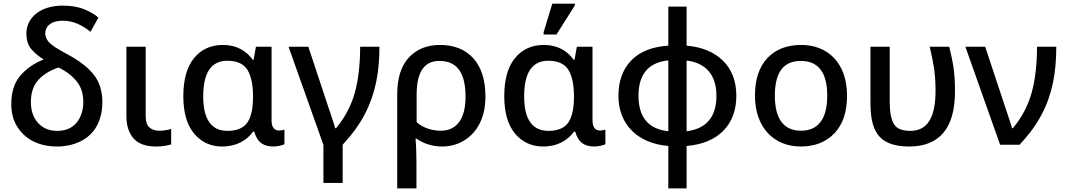

<svg xmlns="http://www.w3.org/2000/svg" viewBox="-20 -796 5859 1056"><path d="M293 9.8C338.9 9.8 380.9 1 418.5 -16.6C494.1 -51.8 543 -124 543 -235.8C543 -267.6 538.1 -297.9 527.8 -327.6C507.3 -386.7 452.6 -444.3 340.8 -502.9C296.4 -526.4 266.6 -545.9 251.5 -561.5C236.3 -577.1 229 -594.2 229 -612.8C229 -643.1 250.5 -682.1 327.1 -682.1C383.3 -682.1 433.6 -656.7 478 -621.1L521 -699.2C504.4 -714.4 479.5 -729.5 446.8 -743.7C413.6 -757.8 373.5 -765.1 326.2 -765.1C191.9 -765.1 125 -690.9 125 -611.8C125 -574.2 134.8 -544.4 154.8 -522.9C174.3 -501 196.3 -483.4 220.2 -469.2C167 -447.8 124 -418 91.3 -379.4C58.6 -340.8 42 -289.1 42 -224.1C42 -175.8 52.7 -134.3 74.7 -99.6C117.7 -29.3 195.8 9.8 293 9.8ZM294.9 -76.2C251 -76.2 215.8 -90.8 189.5 -119.6C163.1 -148.4 149.9 -187 149.9 -234.9C149.9 -285.6 163.6 -326.2 190.4 -356C217.3 -385.7 254.4 -408.7 301.8 -424.8C343.3 -404.8 376 -379.9 400.9 -349.6C425.8 -319.3 438 -281.2 438 -235.8C438 -189.5 425.8 -150.9 400.9 -121.1C376 -91.3 340.8 -76.2 294.9 -76.2Z M838.4 9.8C873 9.8 902.3 4.4 921.4 -2V-86.9C901.4 -80.6 880.9 -77.1 854 -77.1C833.5 -77.1 816.4 -83 802.2 -94.7C788.1 -106 781.2 -128.4 781.2 -161.1V-539.1H675.3V-155.8C675.3 -106 688 -65.9 713.9 -35.6C739.7 -5.4 781.2 9.8 838.4 9.8Z M1202.6 9.8C1282.7 9.8 1338.4 -25.4 1371.6 -71.8H1378.4C1396 -10.7 1430.7 9.8 1485.4 9.8C1496.1 9.8 1507.3 8.3 1519.5 5.4C1531.7 2.4 1540 -0.5 1544.4 -2.9V-83C1539.1 -80.6 1524.9 -78.1 1514.6 -78.1C1491.7 -78.1 1473.6 -92.8 1473.6 -133.8V-539.1H1387.7L1374.5 -466.8H1370.6C1335.9 -515.1 1282.7 -548.8 1206.5 -548.8C1139.6 -548.8 1086.9 -524.9 1047.4 -476.6C1007.8 -428.2 988.3 -358.4 988.3 -267.1C988.3 -177.7 1007.8 -108.9 1047.4 -61.5C1086.9 -14.2 1138.7 9.8 1202.6 9.8ZM1231.4 -76.2C1142.1 -76.2 1097.7 -139.6 1097.7 -266.1C1097.7 -393.6 1140.1 -461.9 1230.5 -461.9C1283.2 -461.9 1319.8 -445.3 1340.8 -412.1C1361.3 -378.4 1371.6 -330.6 1371.6 -268.1V-262.2C1371.6 -198.2 1360.8 -150.9 1339.8 -121.1C1318.4 -91.3 1282.2 -76.2 1231.4 -76.2Z M1864.7 210V0C1917.5 -57.1 1958.5 -113.8 1987.3 -169.9C2045.4 -281.7 2066.9 -400.4 2066.9 -539.1H1960.9C1960.9 -442.4 1951.2 -358.4 1931.6 -286.6C1911.6 -214.8 1877.4 -149.9 1828.1 -90.8H1823.7C1814.5 -125.5 1786.1 -203.6 1772.9 -246.1L1675.8 -539.1H1566.9L1758.8 1V210Z M2270.5 240.2V99.1C2270.5 44.4 2268.1 -7.8 2265.6 -33.2H2271.5C2309.1 -6.3 2358.4 9.8 2411.6 9.8C2455.6 9.8 2495.6 -1 2531.7 -22.9C2603.5 -65.9 2649.9 -147.5 2649.9 -264.2C2649.9 -355.5 2627.9 -425.8 2583.5 -475.1C2539.1 -524.4 2477.5 -548.8 2399.9 -548.8C2329.1 -548.8 2272 -525.9 2229 -480C2186 -434.1 2164.6 -365.7 2164.6 -274.9V240.2ZM2404.8 -77.1C2355.5 -77.1 2306.6 -92.3 2271.5 -124V-275.9C2271.5 -399.4 2313 -460.9 2396.5 -460.9C2490.2 -460.9 2540.5 -400.4 2540.5 -264.2C2540.5 -139.6 2490.2 -77.1 2404.8 -77.1Z M3040.5 -606 3141.6 -766.1V-775.9H3017.6L2969.7 -618.2V-606ZM2967.8 9.8C3047.9 9.8 3103.5 -25.4 3136.7 -71.8H3143.6C3161.1 -10.7 3195.8 9.8 3250.5 9.8C3261.2 9.8 3272.5 8.3 3284.7 5.4C3296.9 2.4 3305.2 -0.5 3309.6 -2.9V-83C3304.2 -80.6 3290 -78.1 3279.8 -78.1C3256.8 -78.1 3238.8 -92.8 3238.8 -133.8V-539.1H3152.8L3139.6 -466.8H3135.7C3101.1 -515.1 3047.9 -548.8 2971.7 -548.8C2904.8 -548.8 2852.1 -524.9 2812.5 -476.6C2772.9 -428.2 2753.4 -358.4 2753.4 -267.1C2753.4 -177.7 2772.9 -108.9 2812.5 -61.5C2852.1 -14.2 2903.8 9.8 2967.8 9.8ZM2996.6 -76.2C2907.2 -76.2 2862.8 -139.6 2862.8 -266.1C2862.8 -393.6 2905.3 -461.9 2995.6 -461.9C3048.3 -461.9 3085 -445.3 3106 -412.1C3126.5 -378.4 3136.7 -330.6 3136.7 -268.1V-262.2C3136.7 -198.2 3126 -150.9 3105 -121.1C3083.5 -91.3 3047.4 -76.2 2996.6 -76.2Z M3756.3 240.2V6.8C3843.3 -0.5 3910.6 -28.3 3958.5 -77.1C4005.9 -125.5 4029.8 -189.5 4029.8 -269C4029.8 -349.1 4005.4 -413.6 3956.5 -461.9C3907.2 -510.3 3840.8 -537.6 3756.3 -544.9V-759.8H3655.8V-544.9C3566.4 -539.1 3498 -511.7 3451.7 -463.4C3404.8 -414.6 3381.3 -349.6 3381.3 -269C3381.3 -110.8 3488.3 -6.8 3655.8 6.8V240.2ZM3655.8 -74.2C3542.5 -85.9 3491.7 -155.8 3491.7 -269C3491.7 -383.8 3542.5 -452.1 3655.8 -463.9ZM3756.3 -462.9C3864.3 -449.7 3920.4 -382.3 3920.4 -269C3920.4 -155.8 3867.2 -87.4 3756.3 -74.2Z M4638.7 -270C4638.7 -449.2 4533.2 -548.8 4386.7 -548.8C4308.1 -548.8 4246.1 -524.9 4200.7 -476.6C4155.3 -428.2 4132.3 -359.4 4132.3 -270C4132.3 -92.3 4238.8 9.8 4383.8 9.8C4461.4 9.8 4523.4 -14.6 4569.8 -63.5C4615.7 -111.8 4638.7 -180.7 4638.7 -270ZM4241.7 -270C4241.7 -392.6 4284.7 -460.9 4384.8 -460.9C4484.4 -460.9 4529.8 -392.6 4529.8 -270C4529.8 -148.9 4485.4 -77.1 4385.7 -77.1C4285.6 -77.1 4241.7 -148.9 4241.7 -270Z M4980.5 9.8C5142.1 9.8 5232.4 -85.4 5232.4 -293C5232.4 -341.8 5230 -384.8 5224.6 -422.4C5219.2 -459.5 5210.9 -498.5 5200.7 -539.1H5093.3C5103.5 -497.6 5111.3 -458.5 5117.2 -421.4C5122.6 -383.8 5125.5 -342.3 5125.5 -296.9C5125.5 -144 5077.6 -76.2 4986.3 -76.2C4940.4 -76.2 4910.2 -89.4 4895.5 -115.2C4880.9 -141.1 4873.5 -180.7 4873.5 -234.9V-539.1H4767.6V-234.9C4767.6 -90.8 4799.3 9.8 4980.5 9.8Z M5587.4 0C5639.6 -55.2 5680.2 -110.8 5709.5 -167C5768.1 -278.8 5789.6 -397.9 5789.6 -539.1H5683.6C5683.6 -442.4 5673.8 -358.4 5654.3 -286.6C5634.3 -214.8 5600.1 -149.9 5550.8 -90.8H5546.4C5537.1 -125.5 5508.8 -203.6 5495.6 -246.1L5398.4 -539.1H5289.6L5480.5 0Z"/></svg>

Font: Noto Reveo Sans
Style: Regular
Weight: 500
Designer: Monotype Design Team
Foundry: Monotype Imaging Inc.
Version: Version 2.007